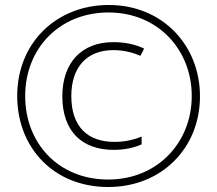

<svg xmlns="http://www.w3.org/2000/svg" viewBox="-20 -742 871 770"><path d="M414 8C628 8 782 -148 782 -356C782 -559 633 -722 416 -722C209 -722 49 -573 49 -357C49 -151 194 8 414 8ZM414 -22C214 -22 81 -168 81 -357C81 -549 220 -692 415 -692C613 -692 749 -543 749 -357C749 -171 612 -22 414 -22ZM436 -141C477 -141 514 -148 548 -163V-194C509 -179 476 -173 439 -173C331 -173 266 -234 266 -357C266 -472 328 -541 434 -541C475 -541 512 -532 543 -518L558 -547C523 -564 482 -573 434 -573C306 -573 230 -489 230 -356C230 -215 309 -141 436 -141Z"/></svg>

Font: Noto Sans Ethiopic Condensed ExtraLight
Style: Regular
Weight: 200
Width: 3
Designer: Monotype Design Team
Foundry: Monotype Imaging Inc.
Version: Version 2.102